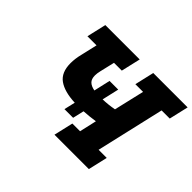

<svg xmlns="http://www.w3.org/2000/svg" viewBox="-151 -996 1252 1252"><g transform="rotate(45 475.0 -370.0)"><path d="M950 -740 919 -606H844L735 -134H810L779 0H462L493 -134H564L591 -253Q538 -245 488 -242L470 -164H390L408 -241Q310 -245 258 -282Q206 -319 206 -404Q206 -445 217 -490L244 -606H160L191 -740H508L477 -606H405L381 -504Q375 -479 375 -460Q375 -427 392 -410.5Q409 -394 442 -388L468 -502H548L521 -385Q570 -386 624 -396L673 -606H602L633 -740Z"/></g></svg>

Font: Arvo
Style: Bold Italic
Weight: 700
Italic angle: -13°
Designer: Anton Koovit (Cyrillic Expansion: Cyreal)
Foundry: Anton Koovit, Yassin Baggar
Version: Version 3.000